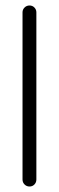

<svg xmlns="http://www.w3.org/2000/svg" viewBox="-20 -679 214 699"><path d="M62 -634.1Q62 -644.2 69.4 -651.6Q76.8 -659 87.5 -659Q98.2 -659 105.3 -651.6Q112.4 -644.2 112.4 -634.1V-25.5Q112.4 -14.8 105.3 -7.4Q98.2 0 87.5 0Q76.8 0 69.4 -7.4Q62 -14.8 62 -25.5Z"/></svg>

Font: Libertine-Super Thin
Style: Regular
Weight: 100
Designer: Bastien Sozeau
Foundry: NBR — Bastien Sozeau
Version: Version 2.003;gftools[0.9.33]